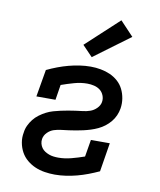

<svg xmlns="http://www.w3.org/2000/svg" viewBox="-87 -854 775 931"><g transform="rotate(10 300.0 -388.5)"><path d="M246 8Q221 8 196 4Q171 0 149 -9.5Q127 -19 108.5 -34.5Q90 -50 78.5 -71Q67 -92 62.5 -117Q58 -142 63 -167Q65 -185 73 -202Q81 -219 92.5 -233.5Q104 -248 119.5 -259.5Q135 -271 151.5 -279.5Q168 -288 185.5 -293Q203 -298 221 -302Q239 -306 256.5 -309Q274 -312 291.5 -314.5Q309 -317 327 -319Q345 -321 362.5 -327Q380 -333 394 -347Q408 -361 411 -378Q414 -395 407.5 -411Q401 -427 388.5 -436.5Q376 -446 359.5 -450Q343 -454 326 -454Q294 -454 262 -445Q230 -436 199 -425L187 -350H93L116 -484Q141 -496 167.5 -506Q194 -516 220.5 -523Q247 -530 274 -534Q301 -538 328 -538Q353 -538 377.5 -533.5Q402 -529 423.5 -519.5Q445 -510 462.5 -494.5Q480 -479 490.5 -458Q501 -437 505 -412.5Q509 -388 505 -363Q502 -345 494.5 -328Q487 -311 475 -296.5Q463 -282 448 -270.5Q433 -259 416 -251Q399 -243 381.5 -237.5Q364 -232 346.5 -228Q329 -224 311.5 -221Q294 -218 276 -215.5Q258 -213 240 -211Q222 -209 204.5 -203.5Q187 -198 173 -184Q159 -170 156 -152Q154 -140 157 -128.5Q160 -117 166.5 -108Q173 -99 182.5 -93Q192 -87 202.5 -83Q213 -79 225 -77.5Q237 -76 249 -76Q280 -76 312.5 -84.5Q345 -93 376 -104L390 -188H483L460 -46Q434 -34 407.5 -24Q381 -14 354.5 -7Q328 0 300.5 4Q273 8 246 8ZM324 -584 274 -636 435 -785 501 -715Z"/></g></svg>

Font: Iosevka Curly Slab MdEx
Style: Italic
Weight: 500
Width: 7
Italic angle: -9°
Monospace: yes
Designer: Belleve Invis
Foundry: Belleve Invis
Version: Version 11.0.0; ttfautohint (v1.8.3)